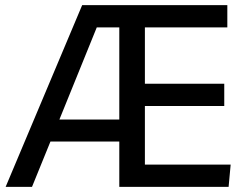

<svg xmlns="http://www.w3.org/2000/svg" viewBox="-20 -730 950 750"><path d="M2 0 301 -710H868V-623H546V-403H856V-316H546V-87H881L873 0H446V-177H177L105 0ZM212 -263H446V-623H358Z"/></svg>

Font: Livvic Medium
Style: Regular
Weight: 500
Designer: Jacques Le Bailly, Baron von Fonthausen
Version: Version 1.001; ttfautohint (v1.8.2)